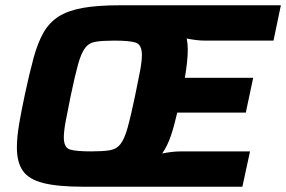

<svg xmlns="http://www.w3.org/2000/svg" viewBox="-20 -708 1085 728"><path d="M296 0Q199 0 144 -14Q89 -28 66.5 -60.5Q44 -93 44 -149Q44 -187 52.5 -237.5Q61 -288 75 -353Q92 -432 107.5 -489Q123 -546 145 -584.5Q167 -623 202.5 -645.5Q238 -668 294 -678Q350 -688 434 -688H1045L1017 -554H757Q740 -554 721 -556.5Q702 -559 688 -562Q692 -542 692 -520Q692 -497 689 -470Q686 -443 681 -413H940L912 -281H652Q641 -232 628 -193.5Q615 -155 595 -126Q609 -129 628 -131.5Q647 -134 668 -134H928L899 0ZM325 -134Q369 -134 395 -138Q421 -142 436.5 -161.5Q452 -181 464 -224Q476 -267 492 -344Q504 -401 511 -438.5Q518 -476 518 -499Q518 -539 494.5 -546.5Q471 -554 414 -554Q370 -554 344 -550Q318 -546 303 -526.5Q288 -507 276 -464Q264 -421 248 -344Q236 -286 229 -248Q222 -210 222 -187Q222 -148 245.5 -141Q269 -134 325 -134Z"/></svg>

Font: Saira
Style: Bold Italic
Weight: 700
Italic angle: -12°
Designer: Hector Gatti with collaboration of the Omnibus-Type team
Foundry: Omnibus-Type
Version: Version 1.100; ttfautohint (v1.8.3)